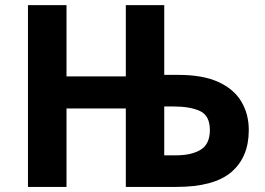

<svg xmlns="http://www.w3.org/2000/svg" viewBox="-20 -734 1042 754"><path d="M89.8 0V-713.9H241.2V-434.1H474.1V-713.9H625V-439.9H681.2Q776.4 -439.9 837.4 -412.1Q898.4 -384.3 927.7 -335.2Q957 -286.1 957 -223.1Q957 -117.2 888.9 -58.6Q820.8 0 672.9 0H474.1V-308.1H241.2V0ZM625 -124H670.9Q732.4 -124 768.3 -146.2Q804.2 -168.5 804.2 -223.1Q804.2 -279.8 765.6 -297.9Q727.1 -315.9 660.2 -315.9H625Z"/></svg>

Font: Open Sans
Style: Bold
Weight: 700
Designer: Monotype Design Team
Foundry: Monotype Imaging Inc.
Version: Version 3.000; ttfautohint (v1.8.4)